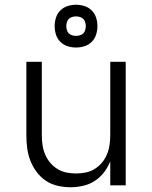

<svg xmlns="http://www.w3.org/2000/svg" viewBox="-20 -780 640 808"><path d="M277 8Q250 8 223 2Q196 -4 173.5 -19Q151 -34 134.5 -56Q118 -78 108 -103.5Q98 -129 94.5 -156Q91 -183 91 -210V-520H156V-210Q156 -190 159 -169.5Q162 -149 170 -130Q178 -111 191 -95.5Q204 -80 221.5 -69Q239 -58 259.5 -54Q280 -50 300 -50Q320 -50 340.5 -54Q361 -58 378.5 -69Q396 -80 409 -95.5Q422 -111 430 -130Q438 -149 441 -169.5Q444 -190 444 -210V-520H509V0H444V-101Q434 -76 417.5 -54.5Q401 -33 378.5 -18.5Q356 -4 329.5 2Q303 8 277 8ZM300 -580Q282 -580 264.5 -585.5Q247 -591 234 -604Q221 -617 215.5 -634.5Q210 -652 210 -670Q210 -688 215.5 -705.5Q221 -723 234 -736Q247 -749 264.5 -754.5Q282 -760 300 -760Q318 -760 335.5 -754.5Q353 -749 366 -736Q379 -723 384.5 -705.5Q390 -688 390 -670Q390 -652 384.5 -634.5Q379 -617 366 -604Q353 -591 335.5 -585.5Q318 -580 300 -580ZM300 -629Q308 -629 316.5 -631.5Q325 -634 330.5 -639.5Q336 -645 338.5 -653.5Q341 -662 341 -670Q341 -678 338.5 -686.5Q336 -695 330.5 -700.5Q325 -706 316.5 -708.5Q308 -711 300 -711Q292 -711 283.5 -708.5Q275 -706 269.5 -700.5Q264 -695 261.5 -686.5Q259 -678 259 -670Q259 -662 261.5 -653.5Q264 -645 269.5 -639.5Q275 -634 283.5 -631.5Q292 -629 300 -629Z"/></svg>

Font: Iosevka Aile Light
Style: Regular
Weight: 300
Designer: Belleve Invis
Foundry: Belleve Invis
Version: Version 27.3.5; ttfautohint (v1.8.4)